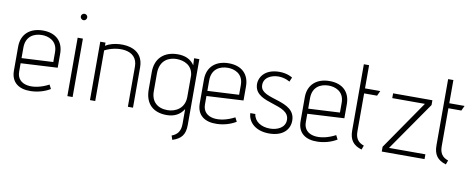

<svg xmlns="http://www.w3.org/2000/svg" viewBox="-74 -1061 4006 1622"><g transform="rotate(10 1929.5 -250.0)"><path d="M35 -134C35 -30 106 15 205 12C262 11 323 -6 370 -35L352 -70C223 -1 80 -14 80 -133V-205L395 -222V-342C395 -447 330 -510 219 -510C110 -510 35 -449 35 -339ZM80 -339C80 -436 148 -471 218 -471C268 -471 350 -448 350 -347V-263L80 -249Z M517 -501V0H562V-501ZM512 -683C512 -668 525 -655 540 -655C555 -655 567 -668 567 -683C567 -698 555 -710 540 -710C525 -710 512 -698 512 -683Z M711 -501V0H756V-434C850 -485 1036 -498 1036 -344V0H1080V-346C1080 -422 1045 -467 995 -490C931 -520 821 -515 756 -474V-501Z M1519 -441C1485 -492 1434 -510 1375 -510C1261 -510 1184 -444 1184 -325V-176C1184 -51 1255 12 1370 12C1434 12 1484 -13 1516 -65V63C1516 128 1487 158 1442 175L1454 210C1530 186 1561 145 1561 64V-501H1516ZM1229 -320C1229 -439 1312 -469 1372 -469C1439 -469 1508 -438 1516 -354V-169C1516 -71 1439 -30 1370 -30C1284 -30 1229 -78 1229 -167Z M1629 -134C1629 -30 1700 15 1799 12C1856 11 1917 -6 1964 -35L1946 -70C1817 -1 1674 -14 1674 -133V-205L1989 -222V-342C1989 -447 1924 -510 1813 -510C1704 -510 1629 -449 1629 -339ZM1674 -339C1674 -436 1742 -471 1812 -471C1862 -471 1944 -448 1944 -347V-263L1674 -249Z M2359 -484C2359 -484 2317 -513 2247 -513C2115 -513 2070 -428 2078 -365C2096 -211 2379 -263 2379 -124C2379 -56 2311 -27 2249 -27C2175 -27 2115 -63 2107 -127H2064C2067 -52 2130 15 2249 15C2370 15 2424 -51 2424 -125C2424 -304 2133 -253 2122 -370C2115 -441 2183 -473 2247 -473C2305 -472 2343 -446 2343 -446Z M2494 -134C2494 -30 2565 15 2664 12C2721 11 2782 -6 2829 -35L2811 -70C2682 -1 2539 -14 2539 -133V-205L2854 -222V-342C2854 -447 2789 -510 2678 -510C2569 -510 2494 -449 2494 -339ZM2539 -339C2539 -436 2607 -471 2677 -471C2727 -471 2809 -448 2809 -347V-263L2539 -249Z M2937 -700V-132C2937 -54 2968 -9 3043 13L3056 -23C3004 -40 2982 -75 2982 -132V-458H3093L3113 -501H2982V-700Z M3223 -501V-460H3503L3214 -41V0H3581V-41H3269L3560 -460V-501Z M3660 -700V-132C3660 -54 3691 -9 3766 13L3779 -23C3727 -40 3705 -75 3705 -132V-458H3816L3836 -501H3705V-700Z"/></g></svg>

Font: Advent Pro
Style: Light
Weight: 300
Designer: Andreas Kalpakidis
Foundry: Andreas Kalpakidis
Version: Version 2.002 2007